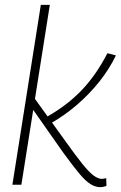

<svg xmlns="http://www.w3.org/2000/svg" viewBox="-20 -760 497 790"><path d="M31 0 148 -740H185L68 0ZM393 10Q372 10 351.5 -3Q331 -16 304.5 -48Q278 -80 238 -135L104 -326L116 -364L250 -178Q292 -119 319.5 -85Q347 -51 365.5 -37.5Q384 -24 399 -24Q403 -24 407.5 -25Q412 -26 417 -27L418 5Q413 7 406 8.5Q399 10 393 10ZM188 -252 167 -276Q215 -303 252 -331.5Q289 -360 319 -392Q349 -424 374 -460.5Q399 -497 422 -541L457 -532Q430 -476 389 -424.5Q348 -373 297 -329Q246 -285 188 -252Z"/></svg>

Font: Georama ExtraCondensed Thin ExtraLight
Style: Italic
Weight: 250
Italic angle: -9°
Version: Version 1.001